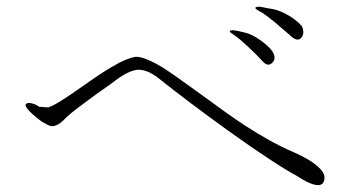

<svg xmlns="http://www.w3.org/2000/svg" viewBox="-20 -721 1040 559"><path d="M120.1 -408.2 93.8 -410.2Q85 -417 73.2 -419.9Q60.5 -422.9 56.6 -418.9Q50.8 -415 60.5 -403.3Q71.3 -389.6 102.5 -366.2L110.4 -362.3Q124 -353.5 132.8 -353.5Q147.5 -354.5 164.1 -370.1Q178.7 -386.7 218.8 -416Q252 -441.4 306.6 -479.5Q349.6 -513.7 377.9 -517.6Q403.3 -520.5 435.5 -498Q531.2 -421.9 642.6 -341.8Q780.3 -243.2 845.7 -208Q875 -188.5 894.5 -183.6Q918 -177.7 922.9 -193.4Q930.7 -212.9 907.2 -234.4Q884.8 -255.9 834 -278.3Q769.5 -305.7 690.4 -357.4Q644.5 -387.7 559.6 -450.2Q483.4 -505.9 452.1 -525.4Q401.4 -555.7 376 -555.7Q347.7 -551.8 302.7 -524.4Q275.4 -508.8 221.7 -470.7Q181.6 -442.4 164.1 -431.6Q135.7 -413.1 120.1 -408.2ZM693.4 -626 676.8 -629.9Q655.3 -634.8 650.4 -631.8Q645.5 -628.9 660.2 -620.1Q674.8 -610.4 701.2 -585.9Q726.6 -562.5 744.1 -543Q759.8 -525.4 772.5 -538.1Q786.1 -550.8 772.5 -572.3Q759.8 -588.9 737.3 -604.5Q713.9 -621.1 693.4 -626ZM763.7 -696.3 738.3 -701.2Q724.6 -702.1 723.6 -698.2Q722.7 -694.3 744.1 -683.6Q758.8 -673.8 781.2 -655.3Q799.8 -639.6 822.3 -620.1Q845.7 -596.7 857.4 -611.3Q868.2 -625 858.4 -645.5Q839.8 -666 813.5 -679.7Q789.1 -693.4 763.7 -696.3Z"/></svg>

Font: Batang
Style: Regular
Weight: 400
Version: Version 2.21